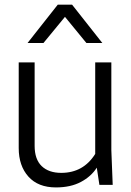

<svg xmlns="http://www.w3.org/2000/svg" viewBox="-20 -800 568 831"><path d="M61 -529.8H129.9V-168.9Q129.9 -110.4 160.4 -81.1Q190.9 -51.8 245.1 -51.8Q340.8 -51.8 392.1 -133.8V-529.8H461.9V-149.9L467.8 0H410.2L398.9 -74.2Q374.5 -36.1 330.1 -12.5Q285.6 11.2 222.2 11.2Q145 11.2 103 -35.6Q61 -82.5 61 -159.2ZM168 -613.8H99.1L230 -779.8H292L422.9 -613.8H354L261.2 -727.1Z"/></svg>

Font: Cooper Hewitt
Style: Book
Weight: 705
Designer: Village Type and Design LLC
Foundry: Cooper Hewitt Smithsonian Design Museum
Version: 1.000